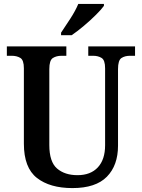

<svg xmlns="http://www.w3.org/2000/svg" viewBox="-20 -951 725 981"><path d="M350 10Q235 10 168.5 -42Q102 -94 102 -217V-602Q102 -644 84 -655Q66 -666 40 -666H15V-714H319V-666H294Q268 -666 250 -654.5Q232 -643 232 -598V-210Q232 -124 271.5 -90Q311 -56 376 -56Q443 -56 480 -96Q517 -136 517 -209V-602Q517 -644 499 -655Q481 -666 456 -666H431V-714H670V-666H644Q618 -666 600.5 -654.5Q583 -643 583 -598V-207Q583 -106 526 -48Q469 10 350 10ZM292 -784Q313 -815 339.5 -856Q366 -897 380 -931H511V-921Q499 -904 470.5 -875.5Q442 -847 408 -818.5Q374 -790 346 -771H292Z"/></svg>

Font: Noto Serif Bengali SemiCondensed SemiBold
Style: Regular
Weight: 600
Width: 4
Designer: Juan Bruce, Universal Thirst, Indian Type Foundry and the Monotype Design Team.
Foundry: Monotype Imaging Inc.
Version: Version 2.003; ttfautohint (v1.8.4.7-5d5b)